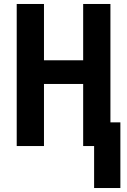

<svg xmlns="http://www.w3.org/2000/svg" viewBox="-20 -734 640 965"><path d="M585 211V-119H535V-714H398V-431H201V-714H64V0H201V-312H398V0H453V211Z"/></svg>

Font: Noto Sans Mono UI
Style: Bold
Weight: 700
Designer: Monotype Design team
Foundry: Monotype Imaging Inc.
Version: 1.000